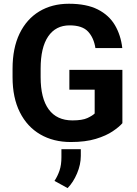

<svg xmlns="http://www.w3.org/2000/svg" viewBox="-20 -741 722 1015"><path d="M627 -371.6V-89.8Q610.4 -70.3 575.7 -46.9Q541 -23.4 486.3 -6.8Q431.6 9.8 354 9.8Q262.2 9.8 192.9 -30.5Q123.5 -70.8 85 -147.5Q46.4 -224.1 46.4 -333V-377.4Q46.4 -486.8 83.5 -563.5Q120.6 -640.1 187.7 -680.7Q254.9 -721.2 344.2 -721.2Q437 -721.2 496.6 -691.2Q556.2 -661.1 587.4 -608.2Q618.7 -555.2 626.5 -486.8H484.4Q476.1 -541 445.6 -574Q415 -606.9 348.1 -606.9Q274.4 -606.9 234.6 -548.3Q194.8 -489.7 194.8 -378.4V-333Q194.8 -221.2 237.5 -162.8Q280.3 -104.5 362.8 -104.5Q415 -104.5 441.9 -116.9Q468.8 -129.4 480.5 -141.1V-267.1H346.7V-371.6ZM407.2 47.9V83Q407.2 128.9 387.2 176Q367.2 223.1 337.4 253.4L268.1 215.3Q285.2 189 294.9 159.9Q304.7 130.9 304.7 89.8V47.9Z"/></svg>

Font: Vazirmatn RD UI
Style: Bold
Weight: 700
Designer: Saber Rastikerdar
Foundry: Saber Rastikerdar
Version: Version 33.003